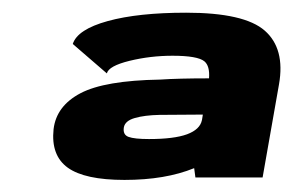

<svg xmlns="http://www.w3.org/2000/svg" viewBox="-20 -702 488 310"><path d="M295.5 -415.5 293.5 -430.5Q247 -411.5 181 -411.5Q117 -411.5 89.5 -431.2Q62 -451 66.5 -493.5Q71 -531 110 -551.5Q149 -572 238.5 -573.5Q268 -575.5 317.5 -575.5Q319 -595.5 310 -603Q299 -612 258.5 -612Q223 -612 189.2 -603.8Q155.5 -595.5 152.5 -583.5L97.5 -631Q105 -654.5 154 -668Q203 -681.5 280.5 -681.5Q374.5 -681.5 407.5 -652.5Q440.5 -623.5 430.5 -566L404 -415.5ZM306 -507.5 307.5 -517Q263 -516.5 237.5 -516.5Q213.5 -516 197.8 -511.5Q182 -507 180 -496.5Q178 -484.5 187.5 -481Q197 -477.5 220.5 -477.5Q261 -477.5 282 -485.2Q303 -493 306 -508Z"/></svg>

Font: Anybody ExtraExpanded ExtraBold
Style: Italic
Weight: 800
Width: 8
Italic angle: -10°
Designer: Tyler Finck
Foundry: Etcetera Type Company
Version: Version 1.010; ttfautohint (v1.8.3) -l 8 -r 50 -G 200 -x 14 